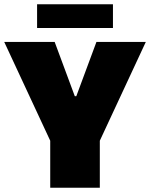

<svg xmlns="http://www.w3.org/2000/svg" viewBox="-23 -886 708 906"><path d="M214 0V-222L-3 -688H235L330 -432H337L432 -688H665L448 -222V0ZM152 -754V-866H510V-754Z"/></svg>

Font: Saira Black
Style: Regular
Weight: 900
Designer: Hector Gatti with collaboration of the Omnibus-Type team
Foundry: Omnibus-Type
Version: Version 1.100; ttfautohint (v1.8.3)